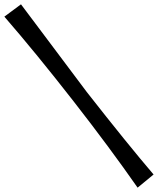

<svg xmlns="http://www.w3.org/2000/svg" viewBox="-57 -771 734 893"><path d="M657.3 40.6 583 101.8Q453.2 -84.4 284.5 -300.7Q111 -523.2 -36.7 -693.6L40.6 -750.9L346.6 -343.1Q538.5 -98.3 657.3 40.6Z"/></svg>

Font: Wabroye
Style: Medium
Weight: 500
Designer: gluk
Foundry: gluk
Version: Version 0.14